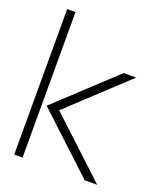

<svg xmlns="http://www.w3.org/2000/svg" viewBox="-129 -764 705 845"><g transform="rotate(20 223.5 -341.0)"><path d="M39.1 0V-681.6H78.1V0ZM99.6 -251 369.1 -502H427.7L158.2 -251L427.7 0H369.1Z"/></g></svg>

Font: Post No Bills Colombo Light
Style: Regular
Weight: 300
Designer: Kosala Senevirathne, Siva Puranthara, Lasantha Premarathna, Tharique Azeez
Foundry: Mooniak
Version: Version 1.220 ; ttfautohint (v1.6)